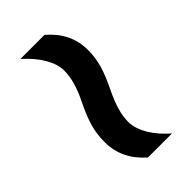

<svg xmlns="http://www.w3.org/2000/svg" viewBox="-8 -601 496 496"><g transform="rotate(45 240.5 -352.5)"><path d="M228 -314C272 -293 301 -284 340 -284C383 -284 418 -302 447 -335V-423C418 -389 380 -364 346 -364C320 -364 292 -372 253 -391C210 -412 179 -422 141 -422C98 -422 63 -404 34 -370V-282C66 -318 103 -341 135 -341C161 -341 191 -333 228 -314Z"/></g></svg>

Font: Noto Sans Arabic Cond Med
Style: Regular
Weight: 500
Width: 3
Designer: Monotype Design Team, Nadine Chahine, Nizar Qandah and Khaled Hosny
Foundry: Monotype Imaging Inc.
Version: Version 2.012